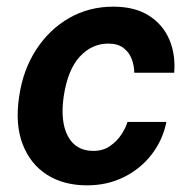

<svg xmlns="http://www.w3.org/2000/svg" viewBox="-20 -547 576 577"><path d="M241.5 10Q171 10 121 -22Q71 -54 48 -113.8Q25 -173.5 37.5 -256.5Q49 -336.5 88.5 -397.5Q128 -458.5 187.8 -492.8Q247.5 -527 320.5 -527Q384.5 -527 426.8 -500.5Q469 -474 488.5 -429Q508 -384 503.5 -328.5H383.5Q383.5 -349 376 -369.2Q368.5 -389.5 351.2 -402.8Q334 -416 305.5 -416Q256 -416 219.8 -376.8Q183.5 -337.5 171.5 -257.5Q160.5 -181.5 184.2 -137.5Q208 -93.5 260.5 -93.5Q289.5 -93.5 310.5 -108Q331.5 -122.5 344.8 -142.8Q358 -163 363 -180.5H480Q469.5 -127 436.5 -83.8Q403.5 -40.5 353.2 -15.2Q303 10 241.5 10Z"/></svg>

Font: Public Sans
Style: Bold Italic
Weight: 700
Italic angle: -8°
Designer: The Public Sans project authors (U.S. Web Design System). Libre Franklin designed by Pablo Impallari and Rodrigo Fuenzal
Version: Version 1.008; ttfautohint (v1.8.1) -l 8 -r 50 -G 200 -x 14 